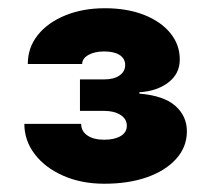

<svg xmlns="http://www.w3.org/2000/svg" viewBox="-20 -864 507 462"><path d="M231 -421.9Q175.8 -421.9 132.1 -441.2Q88.4 -460.4 63.5 -493.2Q38.6 -525.9 38.6 -565.9H175.3Q175.3 -548.3 190.2 -538.1Q205.1 -527.8 230.5 -527.8Q255.4 -527.8 270.3 -536.6Q285.2 -545.4 285.2 -561.5Q285.2 -577.6 270 -587.4Q254.9 -597.2 230.5 -597.2H172.4V-672.9H230.5Q253.9 -672.9 267.6 -682.4Q281.2 -691.9 281.2 -707.5Q281.2 -723.1 267.8 -731.7Q254.4 -740.2 231 -740.2Q207.5 -740.2 192.6 -731.7Q177.7 -723.1 177.7 -710H46.9Q46.9 -749.5 70.8 -779.5Q94.7 -809.6 137 -826.9Q179.2 -844.2 232.4 -844.2Q285.6 -844.2 326.2 -828.4Q366.7 -812.5 389.6 -784.7Q412.6 -756.8 412.6 -720.7Q412.6 -686.5 385 -665.5Q357.4 -644.5 315.4 -642.1V-638.7Q374.5 -633.8 402.1 -609.1Q429.7 -584.5 429.7 -547.9Q429.7 -510.7 404.3 -482.2Q378.9 -453.6 334.2 -437.7Q289.6 -421.9 231 -421.9Z"/></svg>

Font: Inter 20pt Black
Style: Regular
Weight: 900
Version: Version 4.001;git-66647c0bb